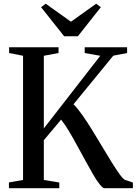

<svg xmlns="http://www.w3.org/2000/svg" viewBox="-20 -992 722 1012"><path d="M27 0V-30.5L101.5 -43.5V-698L28 -712.5V-743H288.5V-712.5L211 -698V-315L508.5 -698L426.5 -712.5V-743H650V-712.5L577 -698.5L367.5 -442.5Q389 -421.5 414 -385.5Q439 -349.5 465.8 -306.5Q492.5 -263.5 518.5 -219.5Q544.5 -175.5 568 -137.8Q591.5 -100 609.8 -74.5Q628 -49 639.5 -43.5L680.5 -30V0H531Q521.5 0 505.5 -20.2Q489.5 -40.5 470 -74Q450.5 -107.5 428.5 -148Q406.5 -188.5 384.2 -229.2Q362 -270 341 -304.8Q320 -339.5 302 -361.5L211 -253V-43.5L292.5 -30V0ZM318 -801 196.5 -954 221 -972.5 354 -877.5 487 -972.5 511.5 -954 390.5 -801Z"/></svg>

Font: Merriweather 96pt
Style: Regular
Weight: 400
Version: Version 2.100